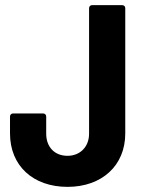

<svg xmlns="http://www.w3.org/2000/svg" viewBox="-20 -720 557 748"><path d="M243 8C377 8 468 -75 468 -200V-688C468 -695 463 -700 456 -700H339C332 -700 327 -695 327 -688V-199C327 -148 292 -113 243 -113C192 -113 160 -148 160 -199V-266C160 -273 155 -278 148 -278H31C24 -278 19 -273 19 -266V-200C19 -75 108 8 243 8Z"/></svg>

Font: Barlow Semi Condensed
Style: Bold
Weight: 700
Width: 4
Designer: Jeremy Tribby
Foundry: Tribby Type
Version: Version 1.422;hotconv 1.0.109;makeotfexe 2.5.65596